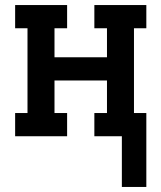

<svg xmlns="http://www.w3.org/2000/svg" viewBox="-20 -540 640 761"><path d="M463 201V0H354V-92H404V-221H196V-92H246V0H40V-92H89V-428H40V-520H246V-428H196V-313H404V-428H354V-520H560V-428H511V-92H560V201Z"/></svg>

Font: Iosevka Etoile Semibold
Style: Regular
Weight: 600
Designer: Belleve Invis
Foundry: Belleve Invis
Version: Version 22.1.2; ttfautohint (v1.8.4)